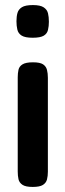

<svg xmlns="http://www.w3.org/2000/svg" viewBox="-20 -728 258 758"><path d="M109 10Q81 10 68.5 1.5Q56 -7 53 -20.5Q50 -34 50 -51V-423Q50 -439 53 -452.5Q56 -466 69 -474Q82 -482 110 -482Q138 -482 150 -474Q162 -466 165.5 -452Q169 -438 169 -421V-50Q169 -33 165.5 -19.5Q162 -6 149.5 2Q137 10 109 10ZM109 -579Q79 -579 65.5 -587.5Q52 -596 48.5 -611Q45 -626 45 -644Q45 -663 49 -677Q53 -691 66.5 -699.5Q80 -708 110 -708Q139 -708 152.5 -699Q166 -690 169.5 -675.5Q173 -661 173 -642Q173 -625 169.5 -610Q166 -595 152.5 -587Q139 -579 109 -579Z"/></svg>

Font: Fredoka Condensed Medium
Style: Regular
Weight: 500
Width: 3
Designer: Ben Nathan
Foundry: Milena B. Brandão, Ben Nathan
Version: Version 2.001